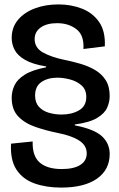

<svg xmlns="http://www.w3.org/2000/svg" viewBox="-20 -695 541 870"><path d="M257 155Q189 155 136 136Q83 117 54.5 73.5Q26 30 30 -44L128 -54Q126 12 160 41.5Q194 71 260 71Q314 71 343.5 52.5Q373 34 373 0Q373 -36 339 -58Q305 -80 244 -92Q190 -103 141.5 -119.5Q93 -136 63 -167Q33 -198 33 -252Q33 -281 45.5 -308Q58 -335 92 -356.5Q126 -378 189 -390V-394Q127 -404 93 -424Q59 -444 46 -469.5Q33 -495 33 -523Q33 -571 61.5 -605Q90 -639 138 -657Q186 -675 245 -675Q302 -675 351 -656Q400 -637 429 -595.5Q458 -554 455 -485L358 -473Q362 -535 326.5 -562.5Q291 -590 239 -590Q192 -590 164.5 -570.5Q137 -551 137 -518Q137 -478 175 -457Q213 -436 271 -424Q306 -417 342.5 -406.5Q379 -396 409.5 -378.5Q440 -361 458.5 -332.5Q477 -304 477 -260Q477 -233 465.5 -207Q454 -181 420 -160.5Q386 -140 319 -131V-127Q407 -110 442 -77.5Q477 -45 477 3Q477 74 419.5 114.5Q362 155 257 155ZM259 -176Q305 -176 338 -195Q371 -214 371 -256Q371 -289 349.5 -308Q328 -327 297.5 -335Q267 -343 240 -343Q197 -343 168 -323.5Q139 -304 139 -262Q139 -230 156.5 -211Q174 -192 201.5 -184Q229 -176 259 -176Z"/></svg>

Font: Bricolage Grotesque 96pt Medium
Style: Regular
Weight: 500
Designer: Mathieu Triay
Foundry: Atelier Triay
Version: Version 1.001; ttfautohint (v1.8.4.7-5d5b);gftools[0.9.33.de